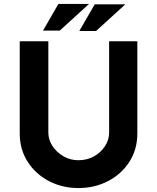

<svg xmlns="http://www.w3.org/2000/svg" viewBox="-20 -945 796 973"><path d="M225 -272Q225 -237 246 -205Q267 -173 301.5 -153Q336 -133 377 -133Q422 -133 457 -153Q492 -173 512.5 -205Q533 -237 533 -272V-736H676V-269Q676 -188 636 -125.5Q596 -63 528 -27.5Q460 8 377 8Q295 8 227.5 -27.5Q160 -63 120 -125.5Q80 -188 80 -269V-736H225ZM431 -925 283 -790H198L276 -925ZM615 -923 467 -788H382L460 -923Z"/></svg>

Font: Synthetic
Style: Bold
Weight: 700
Designer: Santiago Orozco
Foundry: Typemade
Version: Version 2.000; ttfautohint (v1.8.4.7-5d5b)